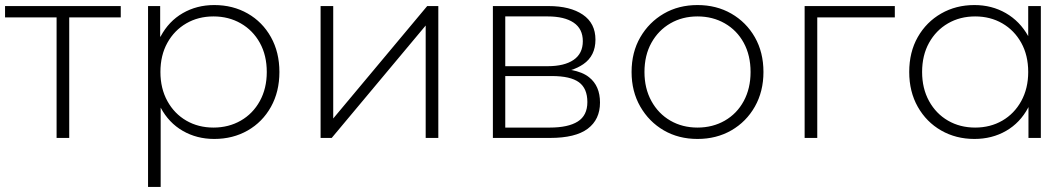

<svg xmlns="http://www.w3.org/2000/svg" viewBox="-21 -546 4140 760"><path d="M203 0V-477H-1V-522H457V-477H253V0Z M827 4Q758 4 702.5 -28Q647 -60 615 -120V194H565V-522H613V-400Q614 -401 615 -402Q647 -462 702.5 -494Q758 -526 827 -526Q901 -526 959.5 -492.5Q1018 -459 1051.5 -399Q1085 -339 1085 -261Q1085 -183 1051.5 -123Q1018 -63 959.5 -29.5Q901 4 827 4ZM824 -41Q884 -41 932 -68.5Q980 -96 1007.5 -146Q1035 -196 1035 -261Q1035 -327 1007.5 -376.5Q980 -426 932 -453.5Q884 -481 824 -481Q764 -481 716.5 -453.5Q669 -426 641.5 -376.5Q614 -327 614 -261Q614 -196 641.5 -146Q669 -96 716.5 -68.5Q764 -41 824 -41Z M1248 0V-522H1298V-77L1670 -522H1714V0H1664V-445L1292 0Z M1930 0V-522H2150Q2236 -522 2286 -488Q2336 -454 2336 -389Q2336 -325 2288 -292Q2266 -277 2240 -269Q2285 -261 2311 -240Q2354 -206 2354 -140Q2354 -73 2305.5 -36.5Q2257 0 2156 0ZM1979 -284H2147Q2213 -284 2249.5 -309Q2286 -334 2286 -383Q2286 -432 2249.5 -456.5Q2213 -481 2147 -481H1979ZM1979 -41H2155Q2228 -41 2266 -65Q2304 -89 2304 -142Q2304 -196 2270.5 -220.5Q2237 -245 2163 -245H1979Z M2740 4Q2665 4 2606.5 -30Q2548 -64 2513.5 -124Q2479 -184 2479 -261Q2479 -339 2513.5 -398.5Q2548 -458 2606.5 -492Q2665 -526 2740 -526Q2815 -526 2874 -492Q2933 -458 2967 -398.5Q3001 -339 3001 -261Q3001 -184 2967 -124Q2933 -64 2874 -30Q2815 4 2740 4ZM2740 -41Q2800 -41 2848 -68.5Q2896 -96 2923 -146Q2950 -196 2950 -261Q2950 -327 2923 -376.5Q2896 -426 2848 -453.5Q2800 -481 2740 -481Q2680 -481 2632.5 -453.5Q2585 -426 2557.5 -376.5Q2530 -327 2530 -261Q2530 -196 2557.5 -146Q2585 -96 2632.5 -68.5Q2680 -41 2740 -41Z M3164 0V-522H3521V-477H3214V0Z M3836 4Q3763 4 3704.5 -29.5Q3646 -63 3612 -123Q3578 -183 3578 -261Q3578 -340 3612 -399.5Q3646 -459 3704.5 -492.5Q3763 -526 3836 -526Q3905 -526 3960.5 -494Q4016 -462 4049 -403Q4049 -403 4049 -402V-522H4099V0H4050V-123Q4050 -122 4049 -120Q4017 -60 3961.5 -28Q3906 4 3836 4ZM3839 -41Q3899 -41 3946.5 -68.5Q3994 -96 4021.5 -146Q4049 -196 4049 -261Q4049 -327 4021.5 -376.5Q3994 -426 3946.5 -453.5Q3899 -481 3839 -481Q3779 -481 3731.5 -453.5Q3684 -426 3656.5 -376.5Q3629 -327 3629 -261Q3629 -196 3656.5 -146Q3684 -96 3731.5 -68.5Q3779 -41 3839 -41Z"/></svg>

Font: Montserrat Z Light
Style: Regular
Weight: 300
Designer: Julieta Ulanovsky
Foundry: Julieta Ulanovsky
Version: Version 8.000